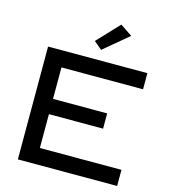

<svg xmlns="http://www.w3.org/2000/svg" viewBox="-134 -1046 1013 1151"><g transform="rotate(15 373.0 -470.5)"><path d="M549.8 -891.1 397 -763.2 347.2 -805.2 475.1 -940.9ZM85 -700.2H701.2V-600.1H194.8V-404.8H530.8V-310.1H194.8V-100.1H701.2V0H85Z"/></g></svg>

Font: Copperplate Sans CC Heavy
Style: Regular
Weight: 400
Designer: indestructible type*
Foundry: Cowboy Collective
Version: Version 1.000